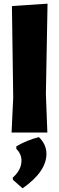

<svg xmlns="http://www.w3.org/2000/svg" viewBox="-20 -722 322 1046"><path d="M239 -702 230 -210 238 0H43L52 -190L45 -689ZM192 25Q233 65 233 116Q233 213 103 304L51 258L49 246Q97 204 97 153Q97 117 69 89V75Q130 40 192 25Z"/></svg>

Font: Alegreya Sans Black
Style: Regular
Weight: 900
Designer: Juan Pablo del Peral
Foundry: Huerta Tipografica
Version: Version 2.007